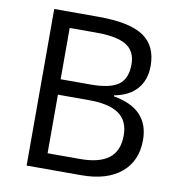

<svg xmlns="http://www.w3.org/2000/svg" viewBox="-80 -788 808 862"><g transform="rotate(10 324.0 -357.0)"><path d="M98.1 -713.9H299.8Q441.9 -713.9 505.4 -671.4Q568.8 -628.9 568.8 -537.1Q568.8 -473.6 533.4 -432.4Q498 -391.1 430.2 -378.9V-374Q592.8 -346.2 592.8 -203.1Q592.8 -107.4 528.1 -53.7Q463.4 0 347.2 0H98.1ZM181.2 -408.2H317.9Q405.8 -408.2 444.3 -435.8Q482.9 -463.4 482.9 -528.8Q482.9 -588.9 439.9 -615.5Q397 -642.1 303.2 -642.1H181.2ZM181.2 -337.9V-70.8H330.1Q416.5 -70.8 460.2 -104.2Q503.9 -137.7 503.9 -209Q503.9 -275.4 459.2 -306.6Q414.6 -337.9 323.2 -337.9Z"/></g></svg>

Font: f02034202
Style: Regular
Weight: 400
Foundry: Ascender Corporation
Version: Version 1.10